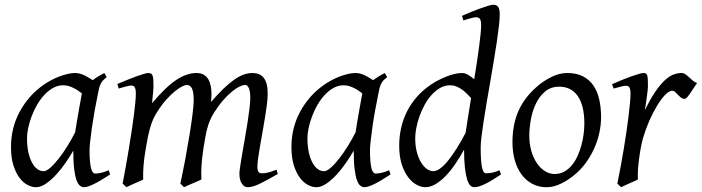

<svg xmlns="http://www.w3.org/2000/svg" viewBox="-20 -762 2932 802"><path d="M293.9 -209.5Q297.4 -231.9 301.5 -256.6Q305.7 -281.2 309.6 -303.5Q313.5 -325.7 316.9 -343.8Q320.3 -361.8 321.8 -371.1V-372.1Q314.5 -377.9 305.7 -383.8Q296.9 -389.6 287.1 -394.5Q277.3 -399.4 266.6 -402.6Q255.9 -405.8 244.1 -405.8Q221.7 -405.8 201.9 -394.8Q182.1 -383.8 165.3 -365.7Q148.4 -347.7 135 -324.5Q121.6 -301.3 112.3 -276.6Q103 -252 97.9 -228Q92.8 -204.1 92.8 -185.1Q92.8 -153.3 98.1 -127.9Q103.5 -102.5 112.8 -84.5Q122.1 -66.4 134.8 -56.6Q147.5 -46.9 162.1 -46.9Q173.8 -46.9 190.4 -61.5Q207 -76.2 225.3 -99.6Q243.7 -123 261.7 -152.1Q279.8 -181.2 293.9 -209.5ZM400.9 -411.1Q399.9 -410.2 399.9 -410.2Q396.5 -403.3 394 -394Q391.6 -384.8 389.2 -371.1Q381.8 -335.9 375.2 -299.1Q368.7 -262.2 364 -229.5Q359.4 -196.8 356.7 -171.9Q354 -147 354 -136.2Q354 -108.4 355.7 -89.4Q357.4 -70.3 360.4 -58.8Q363.3 -47.4 367.7 -42.2Q372.1 -37.1 377.9 -37.1Q387.7 -37.1 401.1 -39.8Q414.6 -42.5 434.1 -50.8L439.9 -33.2Q397.5 -5.4 371.3 7.3Q345.2 20 331.1 20Q322.3 20 314.2 13.9Q306.2 7.8 299.8 -9Q293.5 -25.9 289.8 -55.7Q286.1 -85.4 286.1 -132.8Q273.4 -110.4 255.1 -83.7Q236.8 -57.1 215.8 -33.9Q194.8 -10.7 172.6 4.6Q150.4 20 129.9 20Q113.8 20 95.5 10.7Q77.1 1.5 61.8 -18.8Q46.4 -39.1 36.1 -71Q25.9 -103 25.9 -148.9Q25.9 -187.5 34.9 -224.4Q43.9 -261.2 62 -294.9Q80.1 -328.6 106.2 -358.2Q132.3 -387.7 167 -411.1Q180.2 -419.9 196 -428.2Q211.9 -436.5 228.8 -442.9Q245.6 -449.2 262.2 -453.1Q278.8 -457 293.9 -457Q304.2 -457 314 -454.3Q323.7 -451.7 332.8 -447.3Q341.8 -442.9 350.6 -437.5Q359.4 -432.1 367.2 -427.2Q378.4 -435.5 390.9 -443.1Q403.3 -450.7 416 -457L425.8 -439.9Q416 -432.1 410.2 -426Q404.3 -419.9 400.4 -411.1H400.9Z M1140.1 -35.2Q1094.7 -8.8 1064.9 5.6Q1035.2 20 1014.2 20Q1000 20 990 4.6Q980 -10.7 980 -37.1Q980 -45.9 983.4 -67.9Q986.8 -89.8 991.7 -119.4Q996.6 -148.9 1002.7 -182.6Q1008.8 -216.3 1013.7 -248.3Q1018.6 -280.3 1022 -307.6Q1025.4 -335 1025.4 -351.1Q1025.4 -381.3 1019.3 -394.3Q1013.2 -407.2 1004.4 -407.2Q995.1 -407.2 981 -400.6Q966.8 -394 949.7 -380.1Q932.6 -366.2 913.3 -344.5Q894 -322.8 875 -293Q864.3 -275.9 857.2 -259.3Q850.1 -242.7 845.5 -224.9Q840.8 -207 837.4 -187.3Q834 -167.5 830.1 -144Q823.2 -99.6 821.5 -67.9Q819.8 -36.1 821.3 -12.2Q814.5 -8.8 804.7 -4.6Q794.9 -0.5 784.7 3.9Q774.4 8.3 764.9 12.5Q755.4 16.6 749 20L733.4 4.9Q744.1 -44.9 754.2 -98.6Q764.2 -152.3 772 -200.4Q779.8 -248.5 784.4 -286.1Q789.1 -323.7 789.1 -341.8Q789.1 -378.9 781.5 -393.1Q773.9 -407.2 760.3 -407.2Q753.9 -407.2 740.7 -400.9Q727.5 -394.5 710.4 -380.6Q693.4 -366.7 674.1 -345.2Q654.8 -323.7 636.2 -293.9Q626 -278.3 618.9 -261.7Q611.8 -245.1 606.7 -226.8Q601.6 -208.5 597.4 -188Q593.3 -167.5 589.4 -144Q581.5 -99.6 579.3 -67.6Q577.1 -35.6 578.1 -12.2Q571.8 -8.8 562.3 -4.6Q552.7 -0.5 542.7 3.9Q532.7 8.3 523.4 12.5Q514.2 16.6 508.3 20L492.2 4.9Q499 -29.3 505.6 -66.7Q512.2 -104 518.3 -141.1Q524.4 -178.2 529.8 -213.6Q535.2 -249 539.1 -279.3Q543 -309.6 545.2 -333.3Q547.4 -356.9 547.4 -371.1Q547.4 -382.3 545.9 -388.9Q544.4 -395.5 541.7 -399.2Q539.1 -402.8 535.6 -403.8Q532.2 -404.8 528.3 -404.8Q523.9 -404.8 515.1 -402.8Q506.3 -400.9 497.6 -398.4Q488.8 -396 482.4 -394Q476.1 -392.1 476.1 -392.1L470.2 -411.1Q490.7 -419.9 511.2 -428.2Q531.7 -436.5 549.3 -442.9Q566.9 -449.2 580.1 -453.1Q593.3 -457 599.1 -457Q606.4 -457 610.8 -454.6Q615.2 -452.1 617.4 -446Q619.6 -439.9 620.4 -429Q621.1 -418 621.1 -400.9Q621.1 -395.5 620.4 -387.5Q619.6 -379.4 618.9 -369.9Q618.2 -360.4 616.9 -350.1Q615.7 -339.8 615.2 -331.1Q644 -365.2 669.2 -389.4Q694.3 -413.6 717 -428.5Q739.7 -443.4 760.5 -450.2Q781.2 -457 801.3 -457Q819.3 -457 831.5 -449.7Q843.8 -442.4 850.6 -430.2Q857.4 -418 860.4 -402.6Q863.3 -387.2 863.3 -371.1Q863.3 -361.8 862.8 -354.2Q862.3 -346.7 861.3 -335.9Q889.6 -368.7 913.6 -391.6Q937.5 -414.6 958.3 -429.2Q979 -443.8 997.8 -450.4Q1016.6 -457 1035.2 -457Q1049.3 -457 1061 -452.4Q1072.8 -447.8 1081.1 -437.5Q1089.4 -427.2 1093.8 -410.9Q1098.1 -394.5 1098.1 -371.1Q1098.1 -352.5 1095 -326.4Q1091.8 -300.3 1086.9 -271Q1082 -241.7 1076.7 -210.9Q1071.3 -180.2 1066.4 -152.6Q1061.5 -125 1058.3 -102.3Q1055.2 -79.6 1055.2 -65.9Q1055.2 -49.3 1060.1 -43.7Q1064.9 -38.1 1073.2 -38.1Q1087.4 -38.1 1101.3 -41.7Q1115.2 -45.4 1135.3 -53.2L1140.1 -35.2Z M1465.3 -209.5Q1468.8 -231.9 1472.9 -256.6Q1477.1 -281.2 1481 -303.5Q1484.9 -325.7 1488.3 -343.8Q1491.7 -361.8 1493.2 -371.1V-372.1Q1485.8 -377.9 1477.1 -383.8Q1468.3 -389.6 1458.5 -394.5Q1448.7 -399.4 1438 -402.6Q1427.2 -405.8 1415.5 -405.8Q1393.1 -405.8 1373.3 -394.8Q1353.5 -383.8 1336.7 -365.7Q1319.8 -347.7 1306.4 -324.5Q1293 -301.3 1283.7 -276.6Q1274.4 -252 1269.3 -228Q1264.2 -204.1 1264.2 -185.1Q1264.2 -153.3 1269.5 -127.9Q1274.9 -102.5 1284.2 -84.5Q1293.5 -66.4 1306.2 -56.6Q1318.8 -46.9 1333.5 -46.9Q1345.2 -46.9 1361.8 -61.5Q1378.4 -76.2 1396.7 -99.6Q1415 -123 1433.1 -152.1Q1451.2 -181.2 1465.3 -209.5ZM1572.3 -411.1Q1571.3 -410.2 1571.3 -410.2Q1567.9 -403.3 1565.4 -394Q1563 -384.8 1560.5 -371.1Q1553.2 -335.9 1546.6 -299.1Q1540 -262.2 1535.4 -229.5Q1530.8 -196.8 1528.1 -171.9Q1525.4 -147 1525.4 -136.2Q1525.4 -108.4 1527.1 -89.4Q1528.8 -70.3 1531.7 -58.8Q1534.7 -47.4 1539.1 -42.2Q1543.5 -37.1 1549.3 -37.1Q1559.1 -37.1 1572.5 -39.8Q1585.9 -42.5 1605.5 -50.8L1611.3 -33.2Q1568.8 -5.4 1542.7 7.3Q1516.6 20 1502.4 20Q1493.7 20 1485.6 13.9Q1477.5 7.8 1471.2 -9Q1464.8 -25.9 1461.2 -55.7Q1457.5 -85.4 1457.5 -132.8Q1444.8 -110.4 1426.5 -83.7Q1408.2 -57.1 1387.2 -33.9Q1366.2 -10.7 1344 4.6Q1321.8 20 1301.3 20Q1285.2 20 1266.8 10.7Q1248.5 1.5 1233.2 -18.8Q1217.8 -39.1 1207.5 -71Q1197.3 -103 1197.3 -148.9Q1197.3 -187.5 1206.3 -224.4Q1215.3 -261.2 1233.4 -294.9Q1251.5 -328.6 1277.6 -358.2Q1303.7 -387.7 1338.4 -411.1Q1351.6 -419.9 1367.4 -428.2Q1383.3 -436.5 1400.1 -442.9Q1417 -449.2 1433.6 -453.1Q1450.2 -457 1465.3 -457Q1475.6 -457 1485.4 -454.3Q1495.1 -451.7 1504.2 -447.3Q1513.2 -442.9 1522 -437.5Q1530.8 -432.1 1538.6 -427.2Q1549.8 -435.5 1562.3 -443.1Q1574.7 -450.7 1587.4 -457L1597.2 -439.9Q1587.4 -432.1 1581.5 -426Q1575.7 -419.9 1571.8 -411.1H1572.3Z M1924.8 -207Q1929.2 -236.3 1935.1 -273.7Q1940.9 -311 1947.8 -352.5Q1939.5 -361.3 1929.9 -370.8Q1920.4 -380.4 1909.4 -388.2Q1898.4 -396 1886.2 -400.9Q1874 -405.8 1860.4 -405.8Q1838.4 -405.8 1818.8 -394.8Q1799.3 -383.8 1783 -365.7Q1766.6 -347.7 1753.9 -324.5Q1741.2 -301.3 1732.4 -276.6Q1723.6 -252 1719 -228Q1714.4 -204.1 1714.4 -185.1Q1714.4 -153.3 1720.9 -127.9Q1727.5 -102.5 1738.3 -84.5Q1749 -66.4 1762.7 -56.6Q1776.4 -46.9 1790.5 -46.9Q1803.7 -46.9 1819.8 -59.1Q1835.9 -71.3 1853.3 -93Q1870.6 -114.7 1888.9 -144Q1907.2 -173.3 1924.8 -207ZM2072.8 -33.2Q2031.2 -5.4 2004.6 7.3Q1978 20 1961.4 20Q1952.1 20 1944.3 12.5Q1936.5 4.9 1930.9 -13.4Q1925.3 -31.7 1921.9 -62Q1918.5 -92.3 1918.5 -137.2Q1901.9 -106.4 1882.6 -78.1Q1863.3 -49.8 1842.3 -27.8Q1821.3 -5.9 1799.3 7.1Q1777.3 20 1756.3 20Q1739.7 20 1720.7 10Q1701.7 0 1685.3 -21.2Q1668.9 -42.5 1658.2 -75.4Q1647.5 -108.4 1647.5 -153.8Q1647.5 -192.4 1655.8 -228.8Q1664.1 -265.1 1680.9 -298.1Q1697.8 -331.1 1723.4 -359.6Q1749 -388.2 1783.7 -411.1Q1797.4 -419.9 1813.2 -428Q1829.1 -436 1845.7 -442.6Q1862.3 -449.2 1878.9 -453.1Q1895.5 -457 1910.6 -457Q1922.9 -457 1935.5 -449.2Q1948.2 -441.4 1960.9 -431.2Q1966.8 -466.8 1971.9 -501Q1977.1 -535.2 1981 -564.7Q1984.9 -594.2 1987.3 -618.2Q1989.7 -642.1 1989.7 -657.2Q1989.7 -668.5 1988 -675Q1986.3 -681.6 1983.2 -684.8Q1980 -688 1976.1 -689Q1972.2 -689.9 1967.8 -689.9Q1963.4 -689.9 1954.8 -688Q1946.3 -686 1937.5 -683.3Q1928.7 -680.7 1922.1 -678.7Q1915.5 -676.8 1915.5 -676.8L1909.7 -695.8Q1930.2 -705.1 1950.9 -713.4Q1971.7 -721.7 1989.5 -728Q2007.3 -734.4 2021 -738.3Q2034.7 -742.2 2040.5 -742.2Q2054.2 -742.2 2060.8 -733.4Q2067.4 -724.6 2067.4 -702.1Q2067.4 -683.1 2064 -652.8Q2060.5 -622.6 2054.9 -585Q2049.3 -547.4 2042.2 -504.9Q2035.2 -462.4 2027.6 -419.2Q2020 -376 2012.9 -334Q2005.9 -292 2000.2 -255.9Q1994.6 -219.7 1991.2 -191.2Q1987.8 -162.6 1987.8 -146Q1987.8 -89.4 1993.2 -63.7Q1998.5 -38.1 2009.8 -38.1Q2022.5 -38.1 2035.9 -40.8Q2049.3 -43.5 2066.4 -50.8L2072.8 -33.2Z M2420.9 -246.1Q2420.9 -320.8 2393.6 -360.4Q2366.2 -399.9 2315.9 -399.9Q2280.8 -399.9 2256.8 -379.6Q2232.9 -359.4 2218.3 -328.6Q2203.6 -297.9 2197.3 -262Q2190.9 -226.1 2190.9 -194.8Q2190.9 -162.1 2199 -133.1Q2207 -104 2221.4 -82.3Q2235.8 -60.5 2255.1 -47.9Q2274.4 -35.2 2296.9 -35.2Q2319.3 -35.2 2337.2 -45.2Q2355 -55.2 2368.9 -72Q2382.8 -88.9 2392.6 -110.6Q2402.3 -132.3 2408.7 -155.8Q2415 -179.2 2418 -202.6Q2420.9 -226.1 2420.9 -246.1ZM2490.7 -272.9Q2490.7 -240.2 2483.4 -206.8Q2476.1 -173.3 2461.9 -141.8Q2447.8 -110.4 2427 -81.8Q2406.2 -53.2 2378.9 -30.8Q2366.2 -20.5 2352.1 -11.2Q2337.9 -2 2323.2 5.1Q2308.6 12.2 2293.5 16.1Q2278.3 20 2263.7 20Q2229.5 20 2202.9 5.6Q2176.3 -8.8 2158 -33.9Q2139.6 -59.1 2130.1 -93.5Q2120.6 -127.9 2120.6 -168Q2120.6 -203.1 2126.5 -235.6Q2132.3 -268.1 2145.5 -298.3Q2158.7 -328.6 2180.7 -356.4Q2202.6 -384.3 2234.9 -410.2Q2259.8 -429.7 2289.6 -443.4Q2319.3 -457 2349.6 -457Q2387.7 -457 2414.6 -443.4Q2441.4 -429.7 2458.3 -405.3Q2475.1 -380.9 2482.9 -347.2Q2490.7 -313.5 2490.7 -272.9Z M2891.6 -415Q2885.7 -407.2 2878.7 -396Q2871.6 -384.8 2864.5 -374.3Q2857.4 -363.8 2851.1 -356.4Q2844.7 -349.1 2839.8 -349.1Q2830.6 -349.1 2824 -354.5Q2817.4 -359.9 2811.8 -366Q2806.2 -372.1 2800.5 -377.4Q2794.9 -382.8 2787.6 -382.8Q2774.9 -382.8 2758.1 -365.5Q2741.2 -348.1 2724.4 -320.1Q2707.5 -292 2692.1 -257.1Q2676.8 -222.2 2666.5 -187Q2661.1 -168.5 2657 -146.2Q2652.8 -124 2649.7 -100.6Q2646.5 -77.1 2645 -54.4Q2643.6 -31.7 2644.5 -12.2Q2638.2 -8.8 2628.7 -4.6Q2619.1 -0.5 2609.1 3.9Q2599.1 8.3 2589.8 12.5Q2580.6 16.6 2574.7 20L2558.6 4.9Q2565.9 -29.8 2572.8 -66.9Q2579.6 -104 2585.7 -140.9Q2591.8 -177.7 2596.9 -212.9Q2602.1 -248 2605.7 -278.3Q2609.4 -308.6 2611.6 -332.5Q2613.8 -356.4 2613.8 -371.1Q2613.8 -382.3 2612.1 -388.9Q2610.4 -395.5 2607.7 -398.7Q2605 -401.9 2601.3 -402.8Q2597.7 -403.8 2593.8 -403.8Q2589.4 -403.8 2580.8 -401.9Q2572.3 -399.9 2564 -397.7Q2555.7 -395.5 2549.6 -393.8Q2543.5 -392.1 2543.5 -392.1L2536.6 -410.2Q2557.1 -419.4 2577.9 -428Q2598.6 -436.5 2616.7 -442.9Q2634.8 -449.2 2648.2 -453.1Q2661.6 -457 2667.5 -457Q2674.3 -457 2678.2 -454.6Q2682.1 -452.1 2683.8 -446Q2685.5 -439.9 2686 -429Q2686.5 -418 2686.5 -400.9Q2686.5 -395.5 2685.1 -382.8Q2683.6 -370.1 2681.6 -355.2Q2679.7 -340.3 2677.5 -325.7Q2675.3 -311 2673.8 -301.8Q2697.3 -350.1 2718.3 -380.4Q2739.3 -410.6 2758.1 -427.7Q2776.9 -444.8 2793.9 -450.9Q2811 -457 2826.7 -457Q2835.4 -457 2842.5 -452.1Q2849.6 -447.3 2856.9 -440.4Q2864.3 -433.6 2872.6 -426.5Q2880.9 -419.4 2891.6 -415Z"/></svg>

Font: Gentium
Style: Italic
Weight: 400
Italic angle: -7°
Designer: J. Victor Gaultney
Version: Version 1.02; 2005; OFL release